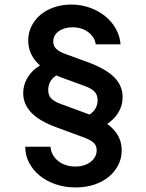

<svg xmlns="http://www.w3.org/2000/svg" viewBox="-20 -730 640 844"><path d="M91 -85Q91 -47 108 -14.5Q125 18 154.5 42Q184 66 224.5 80Q265 94 312 94Q356 94 393 82Q430 70 457 48Q484 26 499.5 -4Q515 -34 515 -69Q515 -123 477.5 -162.5Q440 -202 364 -230L242 -275Q216 -285 204 -298.5Q192 -312 192 -334Q192 -369 217.5 -391Q243 -413 283 -413V-476Q240 -476 203.5 -464Q167 -452 140 -431.5Q113 -411 97.5 -382.5Q82 -354 82 -321Q82 -272 118 -234.5Q154 -197 229 -170L351 -125Q380 -114 392.5 -101.5Q405 -89 405 -70Q405 -39 378.5 -18.5Q352 2 311 2Q266 2 235.5 -22.5Q205 -47 202 -85ZM319 -149Q362 -149 398.5 -160.5Q435 -172 462 -193Q489 -214 504 -242Q519 -270 519 -303Q519 -353 482.5 -390Q446 -427 368 -456L264 -494Q238 -504 226 -516.5Q214 -529 214 -547Q214 -575 238 -592.5Q262 -610 299 -610Q339 -610 367.5 -589Q396 -568 401 -535H510Q507 -572 489 -604Q471 -636 441.5 -659.5Q412 -683 374 -696.5Q336 -710 293 -710Q253 -710 218 -698Q183 -686 158 -665Q133 -644 118.5 -615Q104 -586 104 -552Q104 -498 141.5 -456.5Q179 -415 251 -389L355 -351Q384 -340 396.5 -326Q409 -312 409 -290Q409 -256 383.5 -234Q358 -212 319 -212Z"/></svg>

Font: CommitMonoV142 ExtLt
Style: Regular
Weight: 200
Monospace: yes
Designer: Eigil Nikolajsen
Foundry: Eigil Nikolajsen
Version: Version 1.142